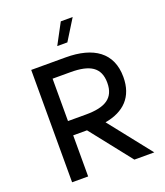

<svg xmlns="http://www.w3.org/2000/svg" viewBox="-162 -1016 964 1124"><g transform="rotate(-20 320.5 -454.0)"><path d="M91 0H191V-256H277L479 0H603L395 -263C514 -284 584 -353 584 -477C584 -629 478 -700 306 -700H91ZM303 -345H191V-609H303C422 -609 484 -574 484 -477C484 -381 422 -345 303 -345ZM282 -779H345L425 -908H351Z"/></g></svg>

Font: Chess Sans Medium
Style: Regular
Weight: 500
Designer: Wolf Bōese
Foundry: Wolf Bōese
Version: Version 7.223;Glyphs 3.3 (3306)